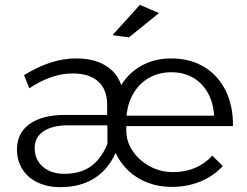

<svg xmlns="http://www.w3.org/2000/svg" viewBox="-20 -769 1020 792"><path d="M501 -229Q501 -195 516.5 -164.5Q532 -134 559 -110Q586 -86 620.5 -72.5Q655 -59 693 -59Q793 -59 856 -127L899 -84Q860 -42 806 -20Q752 2 688 2Q636 2 590.5 -15Q545 -32 511 -63.5Q477 -95 457 -138Q425 -68 367.5 -32.5Q310 3 229 3Q176 3 135 -16.5Q94 -36 72 -71.5Q50 -107 50 -153Q50 -220 102 -257.5Q154 -295 248 -295H422V-340Q421 -401 384.5 -433.5Q348 -466 279 -466Q236 -466 192 -451Q148 -436 101 -405L79 -459Q134 -493 187.5 -510.5Q241 -528 294 -528Q366 -528 414 -499.5Q462 -471 480 -418Q512 -470 565.5 -499Q619 -528 686 -528Q764 -528 822 -493Q880 -458 911 -395Q942 -332 941 -249H501ZM261 -252Q196 -252 159.5 -227.5Q123 -203 123 -158Q123 -111 156.5 -81.5Q190 -52 245 -52Q310 -52 353 -81.5Q396 -111 423 -175V-252ZM863 -292Q860 -346 837 -386.5Q814 -427 775.5 -449Q737 -471 687 -471Q637 -471 597 -449Q557 -427 532 -386.5Q507 -346 502 -292ZM557 -749 636 -715 512 -615 444 -624Z"/></svg>

Font: Alexandria Light
Style: Regular
Weight: 300
Designer: Mohamed Gaber
Foundry: Kief Type Foundry
Version: Version 5.100